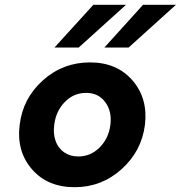

<svg xmlns="http://www.w3.org/2000/svg" viewBox="-20 -770 753 800"><path d="M207 -572 369 -750H505L308 -572ZM415 -572 576 -750H713L516 -572ZM291 10Q178 10 113 -65Q48 -140 62 -250Q75 -360 158.5 -435Q242 -510 355 -510Q467 -510 532 -435Q597 -360 584 -250Q570 -140 486.5 -65Q403 10 291 10ZM306 -118Q358 -118 395.5 -156Q433 -194 440 -250Q447 -306 418.5 -344.5Q390 -383 339 -383Q287 -383 250 -345Q213 -307 206 -250Q201 -213 211.5 -183Q222 -153 247 -135.5Q272 -118 306 -118Z"/></svg>

Font: Orkney
Style: BoldItalic
Weight: 700
Designer: Samuel Oakes and Alfredo Marco Pradil
Foundry: Alfredo Marco Pradil
Version: 1.0; ttfautohint (v1.5)